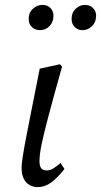

<svg xmlns="http://www.w3.org/2000/svg" viewBox="-20 -750 412 783"><path d="M143 -627Q124 -627 110.5 -639Q97 -651 97 -673Q97 -699 114.5 -714.5Q132 -730 153 -730Q173 -730 185.5 -717.5Q198 -705 198 -686Q198 -660 182 -643.5Q166 -627 143 -627ZM316 -627Q299 -627 285.5 -639Q272 -651 272 -673Q272 -699 289 -714.5Q306 -730 326 -730Q346 -730 359 -717.5Q372 -705 372 -686Q372 -660 355.5 -643.5Q339 -627 316 -627ZM135 13Q104 13 86 -7.5Q68 -28 68 -65Q68 -73 69 -83.5Q70 -94 73 -113Q76 -132 81.5 -163Q87 -194 97 -243L142 -470L225 -488L233 -478L199 -356Q187 -312 177.5 -276Q168 -240 161 -211.5Q154 -183 149.5 -161Q145 -139 143 -122Q141 -105 141 -93Q141 -73 148 -64Q155 -55 171 -55Q185 -55 198 -63.5Q211 -72 227 -85L243 -61Q215 -25 189 -6Q163 13 135 13Z"/></svg>

Font: Source Serif 4
Style: Italic
Weight: 400
Italic angle: -12°
Designer: Frank Grießhammer
Foundry: Adobe Systems Incorporated
Version: Version 4.004;hotconv 1.0.116;makeotfexe 2.5.65601